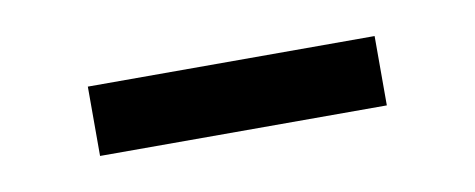

<svg xmlns="http://www.w3.org/2000/svg" viewBox="-26 -344 445 180"><g transform="rotate(-10 196.5 -254.0)"><path d="M60 -221V-287H333V-221Z"/></g></svg>

Font: LivvicRegular
Style: Regular
Weight: 400
Designer: Jacques Le Bailly, Baron von Fonthausen
Version: Version 1.001; ttfautohint (v1.8.2)